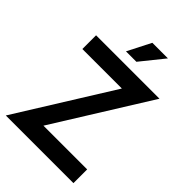

<svg xmlns="http://www.w3.org/2000/svg" viewBox="-262 -1022 1131 1131"><g transform="rotate(45 303.0 -456.5)"><path d="M379.9 -595.7Q297.9 -595.7 50.8 -595.7Q50.8 -624 50.8 -710Q117.2 -710 316.4 -710Q381.8 -710 579.1 -710Q486.3 -560.5 208 -114.3Q298.8 -114.3 572.3 -114.3Q572.3 -85.9 572.3 0Q431.6 0 8.8 0Q101.6 -149.4 379.9 -595.7ZM316.4 -913.1Q348.6 -913.1 446.3 -913.1Q417 -877 329.1 -767.6Q307.6 -767.6 242.2 -767.6Q260.7 -804.7 316.4 -913.1Z"/></g></svg>

Font: SSportsD
Style: Medium
Weight: 400
Designer: Swiss Typefaces
Version: Version 1.000